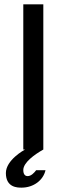

<svg xmlns="http://www.w3.org/2000/svg" viewBox="-20 -687 306 882"><path d="M146 95C137 107 123 122 107 122C94 122 87 112 87 94C87 60 138 23 179 0V-667H87V0H95C91 2 7 48 7 108C7 175 61 175 79 175C135 175 179 140 189 95H146Z"/></svg>

Font: Maven Pro
Style: Medium
Weight: 500
Designer: Joe Prince
Foundry: Joe Prince
Version: Version 1.003